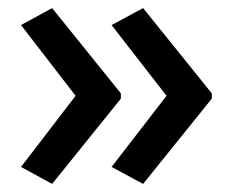

<svg xmlns="http://www.w3.org/2000/svg" viewBox="-20 -518 575 475"><path d="M504 -274 334 -63 256 -105 392 -281 256 -456 334 -498 504 -287ZM279 -274 109 -63 32 -105 167 -281 32 -456 109 -498 279 -287Z"/></svg>

Font: Noto Sans Hebrew Thin Medium
Style: Regular
Weight: 500
Version: Version 3.001